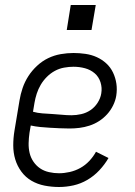

<svg xmlns="http://www.w3.org/2000/svg" viewBox="-20 -740 540 768"><path d="M216 8Q187 8 158.5 2.5Q130 -3 106 -17Q82 -31 65.5 -53.5Q49 -76 41 -102.5Q33 -129 33 -158.5Q33 -188 38 -218L58 -338Q62 -363 70.5 -388Q79 -413 93.5 -435.5Q108 -458 128.5 -477Q149 -496 173 -507.5Q197 -519 223 -523.5Q249 -528 274 -528Q298 -528 322 -524.5Q346 -521 367 -511.5Q388 -502 405 -486.5Q422 -471 432 -450Q442 -429 445.5 -405.5Q449 -382 445 -357Q442 -338 432.5 -318.5Q423 -299 408.5 -283Q394 -267 376 -255.5Q358 -244 338 -237.5Q318 -231 298 -228.5Q278 -226 258 -226Q238 -226 218.5 -227Q199 -228 179.5 -229Q160 -230 140.5 -232Q121 -234 103 -238L98 -209Q95 -188 94.5 -167.5Q94 -147 98.5 -128Q103 -109 114 -93Q125 -77 140.5 -66.5Q156 -56 176 -51.5Q196 -47 216 -47Q237 -47 259 -52Q281 -57 301 -68Q321 -79 337 -96Q353 -113 364 -133L414 -108Q399 -82 377.5 -59Q356 -36 329.5 -20.5Q303 -5 274 1.5Q245 8 216 8ZM266 -279Q285 -279 305 -283.5Q325 -288 342 -299.5Q359 -311 370.5 -329Q382 -347 385 -366Q389 -389 382 -411Q375 -433 358.5 -447Q342 -461 320 -467Q298 -473 274 -473Q256 -473 236.5 -469.5Q217 -466 199.5 -456.5Q182 -447 167.5 -432.5Q153 -418 143 -401Q133 -384 127 -365.5Q121 -347 118 -329L112 -293Q130 -288 149.5 -286.5Q169 -285 188.5 -284Q208 -283 227.5 -281Q247 -279 266 -279ZM346 -620H247L263 -720H363Z"/></svg>

Font: Iosevka SS04 Light
Style: Italic
Weight: 300
Italic angle: -9°
Monospace: yes
Designer: Belleve Invis
Foundry: Belleve Invis
Version: Version 19.0.0; ttfautohint (v1.8.4)